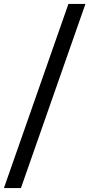

<svg xmlns="http://www.w3.org/2000/svg" viewBox="-48 -862 457 982"><path d="M59 100H-28L302 -842H389Z"/></svg>

Font: Argentum Novus
Style: Regular
Weight: 400
Designer: Julieta Ulanovsky
Foundry: Julieta Ulanovsky
Version: Version 7.20;July 27, 2021;FontCreator 13.0.0.2683 64-bit